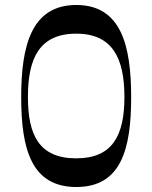

<svg xmlns="http://www.w3.org/2000/svg" viewBox="-20 -735 611 770"><path d="M286 15C467 15 506 -139 506 -345C506 -550 467 -715 286 -715C105 -715 65 -550 65 -345C65 -139 105 15 286 15ZM286 -100C137 -100 92 -193 92 -346C92 -500 137 -600 286 -600C432 -600 479 -500 479 -346C479 -193 432 -100 286 -100Z"/></svg>

Font: Sprat Condensed Medium
Style: Regular
Weight: 500
Width: 3
Designer: Ethan Nakache
Foundry: Collletttivo
Version: Version 2.000;Glyphs 3.2 (3217)